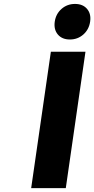

<svg xmlns="http://www.w3.org/2000/svg" viewBox="-20 -966 484 986"><path d="M140.1 0 241.2 -700.2H418.9L317.9 0ZM261.2 -855Q267.1 -895 296.1 -920.4Q325.2 -945.8 365.2 -945.8Q405.3 -945.8 427 -920.4Q448.7 -895 442.9 -855Q437 -814.5 408 -788.8Q378.9 -763.2 338.9 -763.2Q298.8 -763.2 277.1 -788.8Q255.4 -814.5 261.2 -855Z"/></svg>

Font: Trueno
Style: Bold Italic
Weight: 700
Designer: Julieta Ulanovsky
Foundry: Julieta Ulanovsky
Version: Version 3.001b | FøM Fix